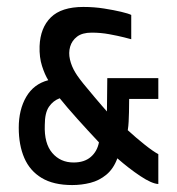

<svg xmlns="http://www.w3.org/2000/svg" viewBox="-20 -528 510 553"><path d="M188 5Q134 5 100 -15.5Q66 -36 50 -73Q34 -110 34 -160Q34 -212 55.5 -249Q77 -286 119 -297Q109 -313 101 -338Q93 -363 94 -395Q96 -448 126.5 -478Q157 -508 220 -508Q251 -508 279.5 -503.5Q308 -499 329 -494Q350 -489 358 -485V-415Q355 -416 337 -420.5Q319 -425 294.5 -429.5Q270 -434 244 -434Q217 -434 202 -422.5Q187 -411 182 -393.5Q177 -376 181.5 -356.5Q186 -337 197 -319Q201 -312 210 -300Q219 -288 230.5 -274.5Q242 -261 253 -247.5Q264 -234 273.5 -223.5Q283 -213 288 -207L289 -303H436V-243H352Q352 -220 351.5 -204.5Q351 -189 350.5 -177.5Q350 -166 348 -153Q372 -131 396.5 -111.5Q421 -92 436 -84V2Q417 1 384 -21Q351 -43 318 -72Q307 -42 286.5 -25Q266 -8 240.5 -1.5Q215 5 188 5ZM192 -60Q223 -60 241.5 -76Q260 -92 265 -118Q233 -152 202.5 -186Q172 -220 152 -245Q133 -238 121 -220.5Q109 -203 109 -168Q107 -115 130.5 -87.5Q154 -60 192 -60Z"/></svg>

Font: Alumni Sans Thin SemiBold
Style: Regular
Weight: 600
Version: Version 1.018